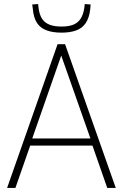

<svg xmlns="http://www.w3.org/2000/svg" viewBox="-20 -927 606 947"><path d="M15 0 264 -709H301L551 0H509L436 -209H129L56 0ZM139 -244H426L282 -653ZM283 -766Q241 -766 210.5 -777Q180 -788 163 -813Q146 -838 142 -882Q141 -887 140.5 -893Q140 -899 139 -905L168 -907Q169 -903 169 -898.5Q169 -894 170 -889Q174 -855 187.5 -834.5Q201 -814 225 -805Q249 -796 283 -796Q318 -796 341 -805Q364 -814 377.5 -834.5Q391 -855 396 -889Q397 -894 397 -898.5Q397 -903 398 -907L427 -905Q426 -899 426 -893Q426 -887 425 -881Q420 -839 403 -813.5Q386 -788 356 -777Q326 -766 283 -766Z"/></svg>

Font: Georama ExtraCondensed Thin ExtraLight
Style: Regular
Weight: 250
Version: Version 1.001